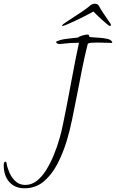

<svg xmlns="http://www.w3.org/2000/svg" viewBox="-197 -808 624 1033"><path d="M-65 205Q-117 205 -147 171Q-177 137 -177 81Q-177 62 -168 62Q-162 62 -161 74Q-157 97 -145 123.5Q-133 150 -112 168.5Q-91 187 -61 187Q-27 187 1 165Q29 143 52 106Q75 69 93.5 23.5Q112 -22 125 -69Q133 -96 142.5 -142.5Q152 -189 163.5 -247Q175 -305 186 -366Q197 -427 208 -482Q219 -537 228 -578Q181 -578 133 -572L126 -571Q118 -571 111.5 -574Q105 -577 105 -581Q105 -585 113.5 -587.5Q122 -590 123 -591Q137 -596 157 -598.5Q177 -601 195.5 -603Q214 -605 223 -606Q229 -612 246.5 -617Q264 -622 272 -622Q283 -622 282.5 -616Q282 -610 286 -609Q289 -608 298.5 -607.5Q308 -607 319 -606Q325 -606 343 -604.5Q361 -603 379.5 -599Q398 -595 403 -587Q407 -584 407 -580Q407 -577 402 -577Q394 -577 375.5 -578Q357 -579 326 -579Q312 -579 295 -578Q278 -577 275 -571Q259 -509 245 -438.5Q231 -368 217.5 -297.5Q204 -227 190.5 -163Q177 -99 162 -50Q142 16 111.5 74.5Q81 133 37.5 169Q-6 205 -65 205ZM139 -668Q139 -668 138 -668.5Q137 -669 137 -670Q139 -675 145.5 -680Q152 -685 156 -687Q176 -701 200.5 -716.5Q225 -732 247.5 -747.5Q270 -763 282 -773Q297 -788 314 -788Q330 -788 337 -773Q345 -757 362.5 -732Q380 -707 393 -687Q395 -685 398 -680Q401 -675 399 -670Q397 -668 395 -668Q391 -668 379.5 -677.5Q368 -687 353 -700.5Q338 -714 325 -726.5Q312 -739 306 -746Q286 -735 259.5 -721.5Q233 -708 207.5 -696Q182 -684 163 -676Q144 -668 139 -668Z"/></svg>

Font: Moon Dance
Style: Regular
Weight: 400
Designer: Robert E. Leuschke
Foundry: Robert E. Leuschke
Version: Version 1.010; ttfautohint (v1.8.3)